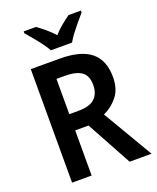

<svg xmlns="http://www.w3.org/2000/svg" viewBox="-168 -1036 927 1135"><g transform="rotate(-20 295.5 -469.0)"><path d="M266 -714Q399 -714 462.5 -662Q526 -610 526 -505Q526 -430 489.5 -384Q453 -338 400 -314L585 0H447L292 -284H208V0H85V-714ZM259 -608H208V-386H264Q336 -386 368 -415.5Q400 -445 400 -501Q400 -559 365.5 -583.5Q331 -608 259 -608ZM235 -778Q223 -800 203 -827Q183 -854 161 -880Q139 -906 122 -926V-938H199Q222 -922 249.5 -899Q277 -876 301 -849Q326 -877 352.5 -898.5Q379 -920 404 -938H482V-926Q465 -907 443 -880.5Q421 -854 400.5 -827Q380 -800 368 -778Z"/></g></svg>

Font: Noto Sans Gujarati SemiCondensed SemiBold
Style: Regular
Weight: 600
Width: 4
Designer: Jelle Bosma - Monotype Design Team, Universal Thirst
Foundry: Monotype Imaging Inc.
Version: Version 2.106; ttfautohint (v1.8.4.7-5d5b)